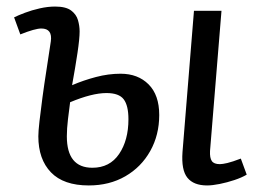

<svg xmlns="http://www.w3.org/2000/svg" viewBox="-20 -552 801 586"><path d="M251 14Q174 14 135.5 -26Q97 -66 97 -136Q97 -151 100.5 -182Q104 -213 109.5 -254Q115 -295 122 -339.5Q129 -384 135 -425Q141 -465 106 -465Q87 -465 42 -447L23 -499Q35 -505 56 -513Q77 -521 101.5 -526.5Q126 -532 148 -532Q181 -532 197 -520Q213 -508 218 -490.5Q223 -473 223 -456Q223 -434 216.5 -390.5Q210 -347 200 -292Q235 -307 273 -317Q311 -327 348 -327Q401 -327 433.5 -294.5Q466 -262 466 -201Q466 -140 438.5 -91Q411 -42 362.5 -14Q314 14 251 14ZM612 14Q571 14 552 -9.5Q533 -33 537 -88L572 -519H656L621 -91Q620 -70 626.5 -60.5Q633 -51 651 -51Q659 -51 674 -54.5Q689 -58 715 -68L733 -19Q718 -10 695.5 -2.5Q673 5 650.5 9.5Q628 14 612 14ZM262 -40Q315 -40 343.5 -82Q372 -124 372 -188Q372 -230 357.5 -249Q343 -268 305 -268Q261 -268 194 -240Q191 -218 187.5 -188.5Q184 -159 184 -136Q184 -40 262 -40Z"/></svg>

Font: Literata 7pt
Style: Italic
Weight: 400
Italic angle: -2°
Designer: Latin by Veronika Burian and Jose Scaglione. Greek by Irene Vlachou. Cyrillic by Vera Evstafieva
Foundry: TypeTogether
Version: Version 3.002